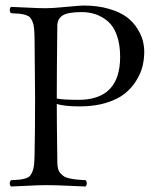

<svg xmlns="http://www.w3.org/2000/svg" viewBox="-20 -675 569 700"><path d="M187 -295.9Q187 -235.4 189 -85Q189 -70.3 191.7 -60.1Q194.3 -49.8 200.9 -42.7Q207.5 -35.6 214.6 -31.2Q221.7 -26.9 235.1 -24.2Q248.5 -21.5 260.3 -20.3Q272 -19 292 -18.1Q296.4 -13.7 296.4 -6.6Q296.4 0.5 292 4.9Q272.5 4.4 226.8 2.2Q181.2 0 149.9 0Q122.1 0 81.3 2.2Q40.5 4.4 20 4.9Q15.6 0.5 15.6 -6.6Q15.6 -13.7 20 -18.1Q40 -19 50.5 -20Q61 -21 72.5 -24.4Q84 -27.8 88.6 -33Q93.3 -38.1 97.9 -48.6Q102.5 -59.1 104 -73.2Q105.5 -86.9 106 -108.9Q107.9 -194.3 107.9 -320.8Q107.9 -370.1 106 -536.1Q105.5 -557.6 104.2 -571.5Q103 -585.4 98.6 -595.9Q94.2 -606.4 89.1 -611.8Q84 -617.2 72.8 -620.6Q61.5 -624 50.8 -625Q40 -626 20 -627Q15.6 -631.3 15.6 -638.4Q15.6 -645.5 20 -649.9Q41.5 -649.4 81.3 -647.2Q121.1 -645 147.9 -645Q169.9 -645 221.4 -649.9Q272.9 -654.8 284.2 -654.8Q336.9 -654.8 377.9 -642.6Q418.9 -630.4 442.4 -612.5Q465.8 -594.7 480.7 -570.8Q495.6 -546.9 500.7 -526.4Q505.9 -505.9 505.9 -485.8Q505.9 -458.5 499.3 -432.4Q492.7 -406.2 475.8 -379.4Q459 -352.5 433.3 -332.5Q407.7 -312.5 366 -299.8Q324.2 -287.1 272 -287.1Q215.3 -287.1 187 -295.9ZM189 -583Q187 -417 187 -320.8V-315.9Q209 -311 266.1 -311Q418 -311 418 -467.8Q418 -513.2 406 -546.4Q394 -579.6 373.3 -597.2Q352.5 -614.7 329.1 -622.8Q305.7 -630.9 277.8 -630.9Q227.5 -630.9 208.7 -618.9Q189.9 -606.9 189 -583Z"/></svg>

Font: Linux Libertine Display G
Style: Regular
Weight: 400
Designer: Philipp H. Poll
Foundry: Philipp H. Poll
Version: Version 5.0.9